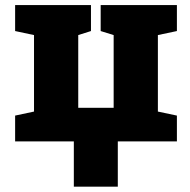

<svg xmlns="http://www.w3.org/2000/svg" viewBox="-20 -548 738 744"><path d="M266.1 175.3V0H38.6V-100.1L111.8 -115.7V-412.1L38.6 -427.7V-528.3H332.5V-427.7L283.2 -412.1V-130.4H420.4V-412.1L370.1 -427.7V-528.3H665.5V-427.7L591.8 -412.1V-115.7L665.5 -100.1V0H436.5V175.3Z"/></svg>

Font: Roboto Slab Black
Style: Regular
Weight: 900
Designer: Google
Version: Version 2.000; ttfautohint (v1.8.1.43-b0c9)